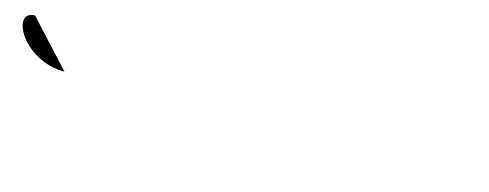

<svg xmlns="http://www.w3.org/2000/svg" viewBox="-120 -222 911 358"><g transform="rotate(15 335.5 -43.5)"><path d="M0 0C-82 0 -126 -87 -80 -87Z"/></g></svg>

Font: MewTooHand
Style: WideLta
Weight: 400
Designer: Mew Too, Robert Jablonski
Version: Version 0.77